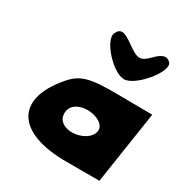

<svg xmlns="http://www.w3.org/2000/svg" viewBox="-182 -1011 1063 1102"><g transform="rotate(30 350.0 -460.5)"><path d="M167 -454C-26 -229 77 -58 406 -58H627L700 -538L472 -540C284 -542 229 -526 167 -454ZM477 -300C466 -225 324 -190 273 -250C254 -273 254 -313 273 -338C324 -406 488 -375 477 -300ZM277 -833C251 -778 382 -633 457 -633C532 -633 671 -802 634 -846C610 -874 579 -867 538 -825C485 -771 465 -771 390 -825C322 -874 297 -875 277 -833Z"/></g></svg>

Font: Hussar Skorodowane
Style: Ky
Weight: 700
Foundry: Cannot Into Space Fonts
Version: Version 0.892